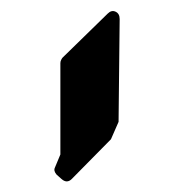

<svg xmlns="http://www.w3.org/2000/svg" viewBox="-20 -912 316 353"><path d="M200 -877Q200 -887 192.5 -890.5Q185 -894 178 -887L95 -806Q94 -805 92.5 -802Q91 -799 91 -796V-628L81 -604Q78 -598 84 -591L93 -583Q103 -574 112 -583L184 -656L198 -688Z"/></svg>

Font: MM Taunggyi
Style: Regular
Weight: 400
Designer: Khon Soe Zaw Thu
Version: Version 1.00 July 18, 2016, initial release